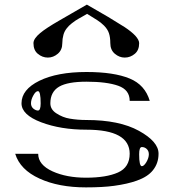

<svg xmlns="http://www.w3.org/2000/svg" viewBox="-20 -812 790 832"><path d="M583 -143.6Q583 -91.8 594.7 -91.8Q603.5 -91.8 614.3 -109.4Q625 -127.9 625 -143.6Q625 -158.2 615.2 -167Q606.4 -174.8 594.7 -174.8Q583 -174.8 583 -143.6ZM156.2 -364.3Q156.2 -417 144.5 -417Q134.8 -417 125 -399.4Q114.3 -380.9 114.3 -364.3Q114.3 -350.6 124 -341.8Q134.8 -333 144.5 -333Q156.2 -333 156.2 -364.3ZM542 -375Q542 -422.9 492.2 -440.4Q442.4 -458 354.5 -458Q273.4 -458 236.3 -436.5Q198.2 -414.1 198.2 -364.3Q198.2 -337.9 223.6 -321.3Q252 -302.7 282.2 -297.9Q316.4 -292 354.5 -292Q497.1 -292 582 -245.1Q667 -198.2 667 -146.5V-145.5Q667 -104.5 642.6 -74.2Q620.1 -45.9 573.2 -29.3Q532.2 -14.6 474.6 -6.8Q425.8 0 352.5 0Q234.4 0 151.4 -38.1Q67.4 -76.2 45.9 -145.5H145.5Q145.5 -97.7 208 -69.3Q268.6 -42 352.5 -42Q440.4 -42 491.2 -64.5Q542 -86.9 542 -146.5V-145.5Q542 -250 354.5 -250Q243.2 -250 158.2 -282.2Q73.2 -314.5 73.2 -364.3Q73.2 -423.8 150.4 -461.9Q228.5 -500 354.5 -500Q473.6 -500 542 -471.7Q608.4 -444.3 628.9 -375ZM583 -625Q583 -594.7 564.5 -579.1Q544.9 -562.5 520.5 -562.5Q497.1 -562.5 477.5 -579.1Q458 -595.7 458 -625Q458 -650.4 452.1 -668Q446.3 -685.5 430.7 -701.2Q417 -714.8 401.4 -724.6Q389.6 -732.4 357.4 -752Q346.7 -746.1 337.9 -740.7Q329.1 -735.4 321.3 -731.4Q308.6 -724.6 291 -710.9Q277.3 -700.2 268.6 -688.5Q258.8 -675.8 254.9 -661.1Q250 -643.6 250 -625Q250 -595.7 230.5 -579.1Q210.9 -562.5 187.5 -562.5Q163.1 -562.5 143.6 -579.1Q125 -594.7 125 -625Q125 -644.5 154.3 -668.9Q178.7 -689.5 236.3 -722.7L356.4 -792L449.2 -738.3Q506.8 -703.1 520.5 -694.3Q549.8 -674.8 566.4 -657.2Q583 -638.7 583 -625Z"/></svg>

Font: okolaksMetalik
Style: bold
Weight: 700
Width: 7
Version: Version 0.6